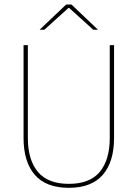

<svg xmlns="http://www.w3.org/2000/svg" viewBox="-20 -844 625 872"><path d="M292.5 9Q189 9 138 -50Q87 -109 87 -217.5V-639H106.5V-217.5Q106.5 -118 152 -63.5Q197.5 -9 292.5 -9Q388 -9 433.2 -63.5Q478.5 -118 478.5 -217.5V-639H498V-217.5Q498 -109 446.8 -50Q395.5 9 292.5 9ZM160.5 -709.5 280.5 -823.5H304.5L424.5 -709.5V-709H403.5L294 -808H291L181.5 -709H160.5Z"/></svg>

Font: Anek Devanagari Thin
Style: Regular
Weight: 250
Designer: Kailash Malviya (Devanagari) & Yesha Goshar (Latin)
Foundry: Ek Type
Version: Version 1.003